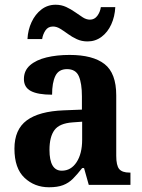

<svg xmlns="http://www.w3.org/2000/svg" viewBox="-20 -781 601 811"><path d="M187 10Q126 10 83.5 -30Q41 -70 41 -153Q41 -234 93 -272.5Q145 -311 250 -315L326 -318V-374Q326 -429 313 -459Q300 -489 263 -489Q228 -489 214 -460.5Q200 -432 200 -381Q140 -381 110.5 -396.5Q81 -412 81 -447Q81 -483 107 -505.5Q133 -528 176.5 -538.5Q220 -549 274 -549Q372 -549 421.5 -510.5Q471 -472 471 -378V-123Q471 -82 483.5 -67Q496 -52 527 -52H531V0H355L335 -71H327Q306 -44 288 -26Q270 -8 246.5 1Q223 10 187 10ZM241 -60Q280 -60 303.5 -96Q327 -132 327 -191V-267L286 -264Q231 -260 210 -231.5Q189 -203 189 -148Q189 -60 241 -60ZM350 -606Q325 -606 304.5 -615.5Q284 -625 267 -637.5Q250 -650 234.5 -659.5Q219 -669 204 -669Q183 -669 172 -652.5Q161 -636 158 -616H96Q98 -655 113.5 -688Q129 -721 155 -741Q181 -761 215 -761Q239 -761 259.5 -751.5Q280 -742 297.5 -729.5Q315 -717 330 -707.5Q345 -698 360 -698Q379 -698 391 -714Q403 -730 406 -751H467Q465 -711 450 -678Q435 -645 409 -625.5Q383 -606 350 -606Z"/></svg>

Font: Noto Serif Sinhala SemiCondensed
Style: Bold
Weight: 700
Width: 4
Designer: Jelle Bosma - Monotype Design Team
Foundry: Monotype Imaging Inc.
Version: Version 2.007; ttfautohint (v1.8.4.7-5d5b)